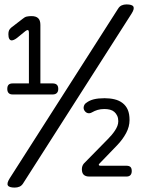

<svg xmlns="http://www.w3.org/2000/svg" viewBox="-20 -800 640 870"><path d="M47 50Q21 50 15.5 40Q10 30 24 8L514 -759Q521 -771 531 -775.5Q541 -780 553 -780Q579 -780 584.5 -770Q590 -760 576 -738L86 29Q79 41 69 45.5Q59 50 47 50ZM385 0Q368 0 359.5 -8Q351 -16 351 -33Q351 -40 353 -46.5Q355 -53 360 -59L469 -170Q478 -179 486 -188.5Q494 -198 501 -208.5Q508 -219 512 -229.5Q516 -240 516 -251Q516 -265 511 -275.5Q506 -286 498 -293Q490 -300 478.5 -303Q467 -306 453 -306Q436 -306 422.5 -302Q409 -298 397 -291Q387 -285 377.5 -287.5Q368 -290 362 -300Q357 -309 360 -319Q363 -329 371 -334Q385 -345 405 -350Q425 -355 454 -355Q478 -355 499 -350Q520 -345 535.5 -333Q551 -321 559 -302.5Q567 -284 567 -256Q567 -226 551.5 -197Q536 -168 511 -142L429 -57Q427 -55 428 -52Q429 -49 436 -49H553Q565 -49 571 -43.5Q577 -38 577 -25Q577 -13 571 -6.5Q565 0 553 0ZM37 -372Q25 -372 19 -378.5Q13 -385 13 -397Q13 -410 19 -416Q25 -422 37 -422H111V-651Q111 -658 109.5 -661Q108 -664 105 -664Q103 -664 100.5 -662.5Q98 -661 95 -659L57 -628Q49 -622 43 -619.5Q37 -617 33 -617Q26 -617 22 -624Q18 -631 18 -645Q18 -656 21 -662.5Q24 -669 31 -675L83 -715Q92 -723 101.5 -725Q111 -727 123 -727Q143 -727 153 -717.5Q163 -708 163 -687V-422H219Q231 -422 237.5 -416Q244 -410 244 -397Q244 -385 237.5 -378.5Q231 -372 219 -372Z"/></svg>

Font: Maple Mono Light
Style: Regular
Weight: 300
Monospace: yes
Designer: subframe7536
Version: Version 7.000